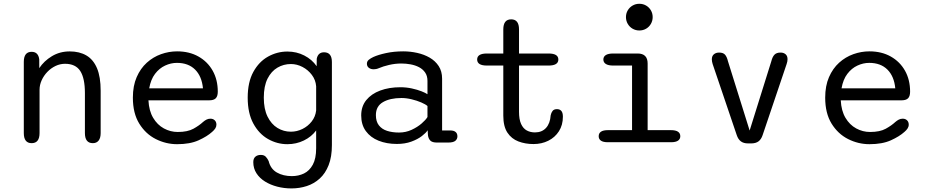

<svg xmlns="http://www.w3.org/2000/svg" viewBox="-20 -763 4992 1030"><path d="M478 5Q435.5 5 435.5 -49.3V-263.8Q435.5 -343.5 410.5 -382.2Q385.5 -420.8 328.8 -420.8Q302.3 -420.8 277.8 -409.1Q253.2 -397.3 234 -377.3Q214.8 -357.3 203.5 -332.4Q192.2 -307.5 192.2 -281.5V-49.3Q192.2 5 149.7 5Q107.7 5 107.7 -49.3V-431Q107.7 -485 149.7 -485Q185.3 -485 190.5 -444.8L190.7 -397.5Q215.8 -435.7 258.2 -461.4Q300.7 -487.2 354.2 -487.2Q406.5 -487.2 443.7 -465.3Q480.8 -443.5 500.4 -397Q520 -350.5 520 -276.3V-49.3Q520 -23 509.2 -9Q498.3 5 478 5Z M930.3 10.5Q870.2 10.5 815.7 -17Q761.2 -44.5 727 -99.9Q692.8 -155.3 692.8 -239Q692.8 -302.5 713.2 -349.2Q733.5 -395.8 767.5 -426.6Q801.5 -457.3 843.8 -472.4Q886.2 -487.5 930 -487.5Q995.5 -487.5 1044.6 -459.8Q1093.7 -432.2 1121 -383.6Q1148.3 -335 1148.3 -271.3Q1148.3 -247 1137.6 -235.9Q1126.8 -224.8 1102.3 -224.8H776.3Q779.2 -168.7 801.6 -130.9Q824 -93.2 859.1 -74.1Q894.2 -55 933.7 -55Q986.3 -55 1017.7 -72.4Q1049 -89.8 1069 -108.5Q1078.2 -116.5 1087.8 -121.4Q1097.3 -126.3 1108.7 -126.3Q1123 -126.3 1132 -117.6Q1141 -108.8 1141 -94.3Q1141 -83.3 1134.8 -73.9Q1128.7 -64.5 1117.8 -55.3Q1091 -31 1045 -10.2Q999 10.5 930.3 10.5ZM780.5 -289.3H1068.8Q1062.7 -353.8 1026.5 -389.8Q990.3 -425.7 929 -425.7Q896.7 -425.7 865.6 -411.2Q834.5 -396.8 811.7 -366.8Q788.8 -336.8 780.5 -289.3Z M1543.5 247.8Q1504 247.8 1467.3 238.3Q1430.7 228.8 1401.7 210.8Q1372.7 192.8 1355.8 166.6Q1338.8 140.3 1338.8 106.7Q1338.8 87.2 1350 77.6Q1361.2 68 1379 68Q1396.8 68 1406.2 78.3Q1415.7 88.7 1421.3 101.3Q1431.5 143.2 1465.4 162.5Q1499.3 181.8 1545.8 181.8Q1581.2 181.8 1610.7 167.6Q1640.2 153.3 1658.1 120.4Q1676 87.5 1676 32.5V-63.2Q1651 -29.3 1610.2 -9.4Q1569.5 10.5 1521.7 10.5Q1466.7 10.5 1417.9 -17.2Q1369.2 -44.8 1339 -100.4Q1308.8 -156 1308.8 -239Q1308.8 -322.3 1339 -377.2Q1369.2 -432.2 1417.9 -459.3Q1466.7 -486.5 1521.7 -486.5Q1571.2 -486.5 1612.5 -465.2Q1653.8 -444 1678.8 -407.8L1679.2 -448Q1686.3 -482.5 1718.3 -482.5Q1760.5 -482.5 1760.5 -430V15.3Q1760.5 78.5 1743 122.9Q1725.5 167.3 1695.2 194.8Q1665 222.3 1625.8 235.1Q1586.7 247.8 1543.5 247.8ZM1540.5 -56.5Q1572.5 -56.5 1602.2 -71Q1631.8 -85.5 1652.1 -111.4Q1672.3 -137.3 1676 -170.5V-300.2Q1673.3 -334.3 1653 -361.2Q1632.7 -388.2 1602.8 -403.8Q1572.8 -419.5 1540.5 -419.5Q1501.5 -419.5 1468.5 -400.2Q1435.5 -381 1415.3 -341.2Q1395.2 -301.3 1395.2 -239Q1395.2 -178.2 1415.3 -137.4Q1435.5 -96.7 1468.5 -76.6Q1501.5 -56.5 1540.5 -56.5Z M2323.7 1.7Q2299 1.7 2288.6 -8.7Q2278.2 -19.2 2275.8 -37.7L2274.2 -64.2Q2265.3 -50.2 2242.9 -32.9Q2220.5 -15.7 2186.7 -3.3Q2152.8 9.2 2108.8 9.2Q2054.2 9.2 2010.9 -8.2Q1967.7 -25.5 1942.7 -59.6Q1917.7 -93.7 1917.7 -143.8Q1917.7 -192.3 1944.9 -226Q1972.2 -259.7 2019.7 -277.3Q2067.2 -295 2127.8 -295Q2159.7 -295 2189.3 -288.5Q2219 -282 2241.3 -273.2Q2263.7 -264.3 2273.2 -257.5V-329Q2273.2 -355.8 2260.7 -373.9Q2248.2 -392 2227.7 -402.7Q2207.2 -413.3 2182.4 -417.8Q2157.7 -422.3 2133 -422.3Q2100.3 -422.3 2067.4 -414.7Q2034.5 -407 2012.2 -397.2Q2004.5 -393.8 1997.3 -392.6Q1990.2 -391.3 1984.8 -391.3Q1969 -391.3 1958.7 -399.2Q1948.3 -407.2 1948.3 -421.2Q1948.3 -434 1958.3 -442.2Q1968.3 -450.5 1982.8 -457.2Q2009 -469.2 2051.2 -478.3Q2093.5 -487.5 2143.2 -487.5Q2180.8 -487.5 2217.8 -479.3Q2254.7 -471.2 2285 -453.8Q2315.3 -436.3 2333.5 -408.4Q2351.7 -380.5 2351.7 -341V-63.2H2395.3Q2414.3 -63.2 2424.1 -55Q2433.8 -46.8 2433.8 -31.7Q2433.8 -17 2422.8 -7.7Q2411.7 1.7 2384.3 1.7ZM2273.2 -194.3Q2262.8 -203.5 2239.7 -213.5Q2216.5 -223.5 2188.2 -230.3Q2160 -237.2 2133.8 -237.2Q2072.3 -237.2 2034.4 -215.1Q1996.5 -193 1996.5 -145.5Q1996.5 -111.3 2012.5 -90.7Q2028.5 -70 2056.6 -61Q2084.7 -52 2120.5 -52Q2156.7 -52 2188 -66.5Q2219.3 -81 2241.8 -100.5Q2264.3 -120 2273.2 -135.2Z M2592 -411.3Q2539.7 -411.3 2539.7 -443.8Q2539.7 -476 2592 -476H2680V-605.3Q2680 -659.2 2722.3 -659.2Q2764.3 -659.2 2764.3 -605.3V-476H2922.7Q2975.3 -476 2975.3 -443.8Q2975.3 -411.3 2922.7 -411.3H2764.3V-163.3Q2764.3 -122.3 2775.5 -97.9Q2786.7 -73.5 2805.9 -63.1Q2825.2 -52.7 2849.7 -52.7Q2887.2 -52.7 2909.2 -76.8Q2931.2 -100.8 2934.2 -144.8Q2937 -158.2 2944.3 -167.8Q2951.7 -177.5 2967.8 -177.5Q2983.5 -177.5 2991.6 -167.6Q2999.7 -157.7 2999.7 -137.2Q2999.7 -92 2978.4 -58.9Q2957.2 -25.8 2921.4 -8Q2885.7 9.8 2842 9.8Q2798.2 9.8 2761.2 -4.2Q2724.2 -18.2 2702.1 -51.4Q2680 -84.7 2680 -142.7V-411.3Z M3241 -64.8H3370.7V-411.3H3269.7Q3243.3 -411.3 3230.1 -419.8Q3216.8 -428.3 3216.8 -443.8Q3216.8 -459.3 3230.1 -467.7Q3243.3 -476 3269.7 -476H3400.5Q3454.3 -476 3454.3 -422.2V-64.8H3579.7Q3604.8 -64.8 3617.2 -56.4Q3629.5 -48 3629.5 -32.2Q3629.5 -16.8 3617.2 -8.4Q3604.8 0 3579.7 0H3241Q3216 0 3203.8 -8.4Q3191.7 -16.8 3191.7 -32.2Q3191.7 -48 3203.8 -56.4Q3216 -64.8 3241 -64.8ZM3338 -671.3Q3338 -691.2 3347.6 -707.4Q3357.2 -723.7 3373.6 -733.2Q3390 -742.7 3409.8 -742.7Q3429.8 -742.7 3446.1 -733.2Q3462.3 -723.7 3471.8 -707.4Q3481.3 -691.2 3481.3 -671.3Q3481.3 -651.5 3471.8 -635Q3462.3 -618.5 3446.1 -609Q3429.8 -599.5 3409.8 -599.5Q3390 -599.5 3373.6 -609Q3357.2 -618.5 3347.6 -635Q3338 -651.5 3338 -671.3Z M3992.8 6.3Q3969 6.3 3954.4 -4.7Q3939.8 -15.7 3932.3 -38.3L3803 -419.7Q3798.7 -433.5 3798.7 -444.8Q3798.7 -462.5 3809.7 -471.8Q3820.7 -481 3837.8 -481Q3859.3 -481 3869.4 -469.8Q3879.5 -458.5 3885.3 -434.3L4001.5 -62.7L4117.8 -434.3Q4123.7 -458.2 4134.7 -469.6Q4145.7 -481 4167.2 -481Q4183.8 -481 4194.3 -472Q4204.8 -463 4204.8 -445.3Q4204.8 -433.3 4200 -419.7L4071.2 -38.3Q4063.8 -15.7 4049.2 -4.7Q4034.5 6.3 4010.3 6.3Z M4644.3 10.5Q4584.2 10.5 4529.7 -17Q4475.2 -44.5 4441 -99.9Q4406.8 -155.3 4406.8 -239Q4406.8 -302.5 4427.2 -349.2Q4447.5 -395.8 4481.5 -426.6Q4515.5 -457.3 4557.8 -472.4Q4600.2 -487.5 4644 -487.5Q4709.5 -487.5 4758.6 -459.8Q4807.7 -432.2 4835 -383.6Q4862.3 -335 4862.3 -271.3Q4862.3 -247 4851.6 -235.9Q4840.8 -224.8 4816.3 -224.8H4490.3Q4493.2 -168.7 4515.6 -130.9Q4538 -93.2 4573.1 -74.1Q4608.2 -55 4647.7 -55Q4700.3 -55 4731.7 -72.4Q4763 -89.8 4783 -108.5Q4792.2 -116.5 4801.8 -121.4Q4811.3 -126.3 4822.7 -126.3Q4837 -126.3 4846 -117.6Q4855 -108.8 4855 -94.3Q4855 -83.3 4848.8 -73.9Q4842.7 -64.5 4831.8 -55.3Q4805 -31 4759 -10.2Q4713 10.5 4644.3 10.5ZM4494.5 -289.3H4782.8Q4776.7 -353.8 4740.5 -389.8Q4704.3 -425.7 4643 -425.7Q4610.7 -425.7 4579.6 -411.2Q4548.5 -396.8 4525.7 -366.8Q4502.8 -336.8 4494.5 -289.3Z"/></svg>

Font: Sono ExtraLight
Style: Regular
Weight: 200
Designer: Tyler Finck
Foundry: Tyler Finck
Version: Version 2.112